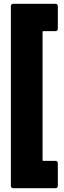

<svg xmlns="http://www.w3.org/2000/svg" viewBox="-20 -830 335 1006"><path d="M49 156H271C278 156 283 151 283 144V25C283 18 278 13 271 13H208C205 13 203 11 203 8V-662C203 -665 205 -667 208 -667H271C278 -667 283 -672 283 -679V-798C283 -805 278 -810 271 -810H49C42 -810 37 -805 37 -798V144C37 151 42 156 49 156Z"/></svg>

Font: Barlow Condensed ExtraBold
Style: Regular
Weight: 800
Width: 3
Designer: Jeremy Tribby
Foundry: Tribby Type
Version: Version 1.422;hotconv 1.0.109;makeotfexe 2.5.65596